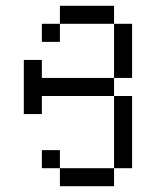

<svg xmlns="http://www.w3.org/2000/svg" viewBox="-20 -645 540 665"><path d="M187.5 -62.5V0H375V-62.5ZM187.5 -62.5V-125H125V-62.5ZM375 -62.5H437.5Q437.5 -62.5 437.5 -312.5H375Q375 -312.5 375 -62.5ZM125 -312.5H375V-375H125V-437.5H62.5V-250H125ZM375 -375H437.5V-562.5H375ZM187.5 -562.5H125V-500H187.5ZM187.5 -562.5H375V-625H187.5Z"/></svg>

Font: UnifontExMono
Style: Regular
Weight: 500
Version: Version 15.0.06